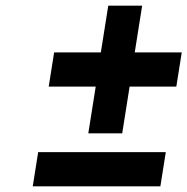

<svg xmlns="http://www.w3.org/2000/svg" viewBox="-20 -750 658 674"><path d="M114 -216H562L543 -96H95ZM599 -446H435L409 -282H290L316 -446H151L170 -566H334L360 -730H479L453 -566H618Z"/></svg>

Font: Exo
Style: Bold Italic
Weight: 700
Italic angle: -9°
Designer: Natanael Gama
Foundry: Natanael Gama
Version: Version 1.500; ttfautohint (v1.6)